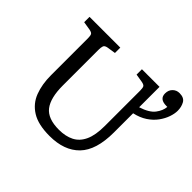

<svg xmlns="http://www.w3.org/2000/svg" viewBox="-176 -983 1218 1218"><g transform="rotate(45 433.0 -374.0)"><path d="M404 14Q302 14 244 -22Q186 -58 162 -121Q138 -184 138 -265V-596Q138 -619 133 -629Q128 -639 105 -643L49 -652V-700H325V-652L267 -643Q246 -639 241.5 -627Q237 -615 237 -592V-272Q237 -161 277.5 -108.5Q318 -56 418 -56Q477 -56 519.5 -77.5Q562 -99 584.5 -148Q607 -197 607 -279V-596Q607 -619 602 -629Q597 -639 574 -643L519 -652V-700H677V-517Q746 -539 772.5 -574Q799 -609 802 -645H793Q731 -645 731 -695Q731 -725 749.5 -743.5Q768 -762 795 -762Q836 -762 851 -735.5Q866 -709 866 -674Q866 -648 855 -616Q844 -584 821.5 -553Q799 -522 763 -498Q727 -474 677 -463V-291Q677 -132 606 -59Q535 14 404 14Z"/></g></svg>

Font: Text Regular
Style: Regular
Weight: 400
Designer: Latin by Veronika Burian and Jose Scaglione. Greek by Irene Vlachou. Cyrillic by Vera Evstafieva.
Foundry: TypeTogether
Version: Version 3.002